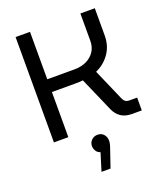

<svg xmlns="http://www.w3.org/2000/svg" viewBox="-172 -812 1022 1199"><g transform="rotate(-20 339.5 -213.0)"><path d="M76 0V-700H171.8V-384.6H353.6Q396.4 -384.6 431 -400.5Q465.6 -416.4 486.1 -446.6Q506.6 -476.8 506.6 -518.8V-700H602.4V-519.6Q602.4 -451.2 567.4 -400.7Q532.4 -350.2 474.4 -324.4L565.2 -116.2Q572.2 -99.6 582.3 -92.4Q592.4 -85.2 609.6 -85.2H660V0H595.2Q551.2 0 522.6 -19.3Q494 -38.6 478.2 -74L378.4 -302.2Q366.4 -301 355 -300.4Q343.6 -299.8 330.8 -299.8H171.8V0ZM292.4 274.4 328.6 156.8Q310 151.2 300.6 135.6Q291.2 120 291.2 103.2Q291.2 79.6 307.8 63.8Q324.4 48 347.6 48Q373.6 48 388.6 65.7Q403.6 83.4 403.6 106.2Q403.6 127.2 392 158.4L352.4 274.4Z"/></g></svg>

Font: MuseoModerno Thin
Style: Regular
Weight: 100
Designer: Pablo Cosgaya, Héctor Gatti, Marcela Romero, and the Authors of The MuseoModerno Project.
Foundry: Omnibus-Type Team
Version: Version 1.003